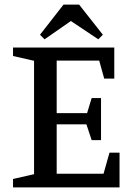

<svg xmlns="http://www.w3.org/2000/svg" viewBox="-20 -820 583 840"><path d="M37 0V-37L129 -58V-554L37 -575V-612H480V-476H436L414 -555H228V-325H361L381 -391H422V-207H381L358 -276H228V-60H433L459 -152H503V0ZM175 -648 155 -668 258 -800H326L430 -668L410 -648L290 -728Z"/></svg>

Font: Manuale Medium
Style: Regular
Weight: 500
Designer: Eduardo Tunni / Pablo Cosgaya
Foundry: Eduardo Tunni / Pablo Cosgaya
Version: Version 1.002